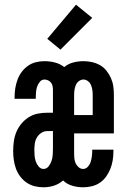

<svg xmlns="http://www.w3.org/2000/svg" viewBox="-20 -788 540 816"><path d="M165 8Q146 8 127.5 3.5Q109 -1 93 -12Q77 -23 65.5 -38.5Q54 -54 47.5 -72Q41 -90 38.5 -109Q36 -128 36 -147Q36 -168 39 -188.5Q42 -209 50 -228Q58 -247 71.5 -263Q85 -279 102.5 -290Q120 -301 140.5 -305Q161 -309 182 -309H205V-405Q205 -414 203.5 -422Q202 -430 197 -436.5Q192 -443 184.5 -446.5Q177 -450 169 -450Q157 -450 149 -440Q141 -430 137.5 -419Q134 -408 133 -396Q132 -384 132 -372V-368H42V-376Q42 -395 45 -413.5Q48 -432 54.5 -449.5Q61 -467 72 -482Q83 -497 98.5 -508Q114 -519 132 -523.5Q150 -528 169 -528Q191 -528 213 -522.5Q235 -517 253 -503Q270 -517 291.5 -522.5Q313 -528 335 -528Q353 -528 371 -524Q389 -520 405 -511Q421 -502 432.5 -487.5Q444 -473 451.5 -456Q459 -439 461.5 -421Q464 -403 464 -384V-221H295V-135Q295 -125 296 -114.5Q297 -104 301.5 -94Q306 -84 314.5 -77Q323 -70 333 -70Q345 -70 353.5 -79.5Q362 -89 365.5 -100.5Q369 -112 370.5 -124Q372 -136 372 -148V-152H462V-144Q462 -125 459 -106.5Q456 -88 449 -70.5Q442 -53 431 -37.5Q420 -22 404.5 -11.5Q389 -1 370.5 3.5Q352 8 333 8Q310 8 287.5 1.5Q265 -5 248 -21Q231 -6 209.5 1Q188 8 165 8ZM295 -299H374V-384Q374 -395 372.5 -405.5Q371 -416 367 -426Q363 -436 354 -443Q345 -450 335 -450Q324 -450 315 -443Q306 -436 302 -426Q298 -416 296.5 -405.5Q295 -395 295 -384ZM165 -70Q178 -70 186.5 -81Q195 -92 199 -104Q203 -116 204 -129Q205 -142 205 -155V-231H182Q168 -231 156 -223.5Q144 -216 137 -204Q130 -192 128 -178.5Q126 -165 126 -151Q126 -139 127 -126.5Q128 -114 132 -102Q136 -90 144.5 -80Q153 -70 165 -70ZM237 -577 181 -623 303 -768 372 -712Z"/></svg>

Font: Iosevka Term Curly Semibold
Style: Regular
Weight: 600
Designer: Belleve Invis
Foundry: Belleve Invis
Version: Version 32.3.0